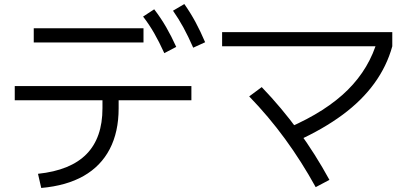

<svg xmlns="http://www.w3.org/2000/svg" viewBox="-20 -875 2040 950"><path d="M168 -15Q329 -32 408 -112.5Q487 -193 487 -339V-379H53V-449H927V-379H567V-339Q567 -222 523 -137.5Q479 -53 394 -4.5Q309 44 184 55ZM147 -665V-735H690V-665ZM793 -612Q767 -669 742.5 -711.5Q718 -754 688 -793L743 -829Q776 -786 802 -741Q828 -696 852 -643ZM936 -639Q911 -696 887.5 -739Q864 -782 836 -822L892 -855Q923 -811 947.5 -765.5Q972 -720 995 -666Z M1410 -244Q1594 -324 1701 -430.5Q1808 -537 1848 -678L1921 -646Q1894 -548 1832.5 -463Q1771 -378 1675 -307Q1579 -236 1449 -177ZM1542 51Q1472 -76 1390.5 -187.5Q1309 -299 1213 -398L1275 -444Q1374 -341 1457 -227Q1540 -113 1610 15ZM1079 -646V-716H1921V-646Z"/></svg>

Font: M PLUS 1
Style: Regular
Weight: 400
Designer: Coji Morishita
Foundry: UNDERFOREST DESIGN
Version: Version 1.001